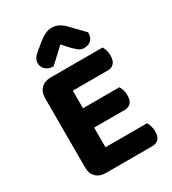

<svg xmlns="http://www.w3.org/2000/svg" viewBox="-201 -949 950 1058"><g transform="rotate(-30 273.5 -419.5)"><path d="M155 2Q117 2 94.5 -20.5Q72 -43 72 -81V-523Q72 -561 94.5 -583.5Q117 -606 155 -606H486Q492 -596 497 -581Q502 -566 502 -547Q502 -514 487.5 -498Q473 -482 447 -482H225V-370H457Q463 -360 468 -345Q473 -330 473 -311Q473 -278 459 -262.5Q445 -247 419 -247H225V-122H490Q496 -112 501 -96Q506 -80 506 -61Q506 -28 491.5 -13Q477 2 452 2ZM293 -737Q270 -716 246.5 -693.5Q223 -671 200 -651Q171 -651 152 -667Q133 -683 133 -708Q133 -728 142.5 -741.5Q152 -755 176 -774L211 -803Q237 -823 256.5 -832Q276 -841 295 -841Q319 -841 338.5 -831.5Q358 -822 378 -802L459 -718Q459 -686 442.5 -670Q426 -654 397 -654Q378 -654 363 -665.5Q348 -677 325 -701Z"/></g></svg>

Font: Baloo Bhaina 2
Style: Bold
Weight: 700
Designer: Yesha Goshar, Manish Minz, Shuchita Grover and Ek Type
Foundry: Ek Type
Version: Version 1.640;hotconv 1.0.111;makeotfexe 2.5.65597; ttfautoh